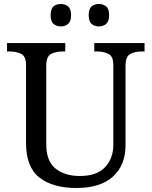

<svg xmlns="http://www.w3.org/2000/svg" viewBox="-20 -929 757 959"><path d="M362 10Q244 10 177 -42Q110 -94 110 -216V-604Q110 -648 85.5 -660Q61 -672 28 -672H15V-714H306V-672H293Q259 -672 235 -659.5Q211 -647 211 -600V-210Q211 -123 258 -86.5Q305 -50 378 -50Q464 -50 505 -94Q546 -138 546 -206V-604Q546 -648 521.5 -660Q497 -672 464 -672H451V-714H702V-672H689Q655 -672 631 -659.5Q607 -647 607 -600V-204Q607 -104 544 -47Q481 10 362 10ZM474 -797Q452 -797 437.5 -809.5Q423 -822 423 -853Q423 -885 437.5 -897Q452 -909 474 -909Q495 -909 510 -897Q525 -885 525 -853Q525 -822 510 -809.5Q495 -797 474 -797ZM284 -797Q262 -797 247.5 -809.5Q233 -822 233 -853Q233 -885 247.5 -897Q262 -909 284 -909Q305 -909 320 -897Q335 -885 335 -853Q335 -822 320 -809.5Q305 -797 284 -797Z"/></svg>

Font: Noto Serif Ahom
Style: Regular
Weight: 400
Designer: Monotype Design Team
Foundry: Monotype Imaging Inc.
Version: Version 2.007; ttfautohint (v1.8.4.7-5d5b)